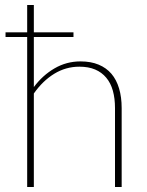

<svg xmlns="http://www.w3.org/2000/svg" viewBox="-20 -743 586 763"><path d="M2 -614.5H88V-723H114.5V-614.5H272V-596H114.5V-397Q149 -443.5 196.5 -471.2Q244 -499 300 -499Q341 -499 371.8 -486.2Q402.5 -473.5 422.8 -449.8Q443 -426 453.2 -391.5Q463.5 -357 463.5 -313.5V0H437V-313.5Q437 -352 428.5 -382.5Q420 -413 402.2 -434.2Q384.5 -455.5 358 -466.8Q331.5 -478 295.5 -478Q241.5 -478 195.5 -449.8Q149.5 -421.5 114.5 -371.5V0H88V-596H2Z"/></svg>

Font: Lato Thin
Style: Regular
Weight: 200
Designer: Lukasz Dziedzic
Foundry: tyPoland Lukasz Dziedzic
Version: Version 2.007; 2014-02-27